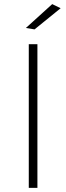

<svg xmlns="http://www.w3.org/2000/svg" viewBox="-20 -914 322 934"><path d="M120 -699H162V0H120ZM234 -894 275 -874 148 -771 106 -778Z"/></svg>

Font: Montserrat arm2 ExtraLight
Style: Regular
Weight: 275
Designer: Julieta Ulanovsky
Foundry: Julieta Ulanovsky
Version: Version 6.000